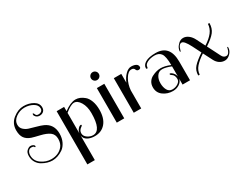

<svg xmlns="http://www.w3.org/2000/svg" viewBox="-86 -1343 2863 2228"><g transform="rotate(-30 1345.0 -228.5)"><path d="M179 -343Q123 -362 96 -400Q69 -438 69 -504Q69 -596 139 -651.5Q209 -707 281.5 -707Q354 -707 409.5 -674.5Q465 -642 465 -586Q465 -552 444 -534Q423 -516 393.5 -516Q364 -516 346.5 -532.5Q329 -549 329 -563.5Q329 -578 334.5 -578Q340 -578 344 -571.5Q348 -565 351 -557Q359 -536 385.5 -536Q412 -536 427.5 -549Q443 -562 443 -586Q443 -630 394 -658Q345 -686 283 -686Q221 -686 167 -648Q113 -610 113 -552Q113 -513 140.5 -487.5Q168 -462 202.5 -451Q237 -440 292.5 -425Q348 -410 379 -396Q487 -348 487 -223Q487 -160 463.5 -112Q440 -64 404 -39Q333 9 261 9Q195 9 125 -32Q91 -52 69 -88Q47 -124 47 -172.5Q47 -221 73.5 -243.5Q100 -266 120.5 -266Q141 -266 156 -257Q171 -248 171 -237Q171 -226 166 -226Q161 -226 158.5 -229Q156 -232 154 -236Q147 -246 121.5 -246Q96 -246 80.5 -224.5Q65 -203 65 -170Q65 -98 126 -54.5Q187 -11 257 -11Q353 -11 410 -76Q443 -115 443 -176Q443 -237 401.5 -267.5Q360 -298 285 -315.5Q210 -333 179 -343Z M687 -463V-406Q776 -472 843 -472Q902 -472 958 -424Q988 -399 1007 -348.5Q1026 -298 1026 -230Q1026 -116 972.5 -53Q919 10 828 10Q772 10 732.5 -12.5Q693 -35 687 -79V250H587V-463ZM926 -243Q926 -331 890.5 -389.5Q855 -448 810 -448Q765 -448 687 -383V-109Q690 -134 704 -153Q728 -186 750 -186Q758 -186 758 -176Q758 -171 740 -159Q706 -135 706 -97.5Q706 -60 741.5 -35Q777 -10 816 -10Q926 -10 926 -243Z M1225 -462V1H1125V-462ZM1137.5 -556.5Q1122 -572 1122 -594Q1122 -616 1137.5 -631.5Q1153 -647 1175 -647Q1197 -647 1212.5 -631.5Q1228 -616 1228 -594Q1228 -572 1212.5 -556.5Q1197 -541 1175 -541Q1153 -541 1137.5 -556.5Z M1681 -425Q1681 -414 1672.5 -408Q1664 -402 1651 -402Q1638 -402 1630 -409.5Q1622 -417 1619.5 -426Q1617 -435 1607 -442.5Q1597 -450 1579 -450Q1535 -450 1497 -386Q1459 -322 1453 -241V0H1353V-463H1453V-345Q1477 -403 1515.5 -441.5Q1554 -480 1593 -480Q1632 -480 1656.5 -466.5Q1681 -453 1681 -425Z M1875 10Q1803 10 1747.5 -30.5Q1692 -71 1692 -143Q1692 -185 1712.5 -216Q1733 -247 1765 -262Q1824 -292 1880 -292Q1936 -292 2007 -262Q2006 -378 1978.5 -416.5Q1951 -455 1894 -455Q1837 -455 1795.5 -434Q1754 -413 1754 -378Q1754 -366 1743.5 -366Q1733 -366 1733 -377Q1733 -419 1779.5 -446.5Q1826 -474 1917 -474Q2107 -474 2107 -250V0H2007V-79Q2000 -40 1962 -15Q1924 10 1875 10ZM1963 -177Q1999 -152 2007 -108V-244Q1935 -273 1889.5 -273Q1844 -273 1818 -235Q1792 -197 1792 -142Q1792 -87 1813.5 -48.5Q1835 -10 1878.5 -10Q1922 -10 1955 -32.5Q1988 -55 1988 -86Q1988 -140 1952 -160Q1937 -169 1937 -177Q1937 -185 1944 -185Q1951 -185 1963 -177Z M2673 -119Q2682 -119 2682 -107Q2681 -63 2646.5 -29Q2612 5 2573.5 5Q2535 5 2504 -16Q2473 -37 2454 -74L2392 -195Q2319 -147 2279 -101Q2239 -55 2237 0H2217Q2217 -66 2257 -111Q2297 -156 2383 -213L2326 -326Q2274 -428 2240 -428Q2203 -428 2187 -365Q2182 -343 2180 -342Q2171 -342 2171 -353.5Q2171 -365 2180.5 -389Q2190 -413 2218 -439.5Q2246 -466 2282 -466Q2318 -466 2351.5 -440.5Q2385 -415 2407 -370L2463 -259Q2536 -306 2573.5 -354.5Q2611 -403 2614 -463H2634Q2634 -393 2597 -345.5Q2560 -298 2473 -241L2560 -69Q2579 -33 2613 -33Q2635 -33 2648.5 -53.5Q2662 -74 2667 -96Z"/></g></svg>

Font: Spirax
Style: Regular
Weight: 400
Designer: Brenda Gallo (gbrenda1987@gmail.com)
Foundry: Brenda Gallo
Version: Version 1.002